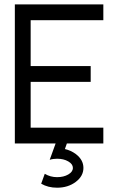

<svg xmlns="http://www.w3.org/2000/svg" viewBox="-20 -665 548 890"><path d="M244.6 205.1Q202.6 205.1 170.9 186.5L187.5 140.6Q213.4 156.2 244.6 156.2Q274.9 156.2 296.4 143.8Q317.9 131.3 317.9 113.3Q317.9 95.7 296.6 83.3Q275.4 70.8 244.6 70.8Q225.6 70.8 210.4 75.7L237.8 0H48.8V-644.5H459V-571.3H122.1V-358.9H400.4V-285.6H122.1V-73.2H459V0H290L280.8 25.9Q308.6 32.2 331.1 48.8Q366.7 75.7 366.7 113.3Q366.7 151.4 331.1 178.2Q295.4 205.1 244.6 205.1Z"/></svg>

Font: Catrinity
Style: Regular
Weight: 400
Designer: Alexander Lange
Foundry: High-Logic / Made with FontCreator
Version: Version 2.090;May 20, 2024;FontCreator 15.0.0.2974 64-bit